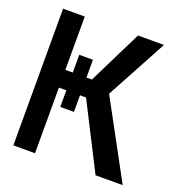

<svg xmlns="http://www.w3.org/2000/svg" viewBox="-127 -813 876 924"><g transform="rotate(20 311.0 -351.0)"><path d="M601 0 389 -391 557 -702H424L288 -427H260V-518H190V-427H152V-700H41V0H152V-336H190V-251H260V-336H291L462 0Z"/></g></svg>

Font: Advent Pro Expanded
Style: Bold
Weight: 700
Width: 7
Designer: VivaRado, Andreas Kalpakidis
Foundry: VivaRado, Andreas Kalpakidis
Version: Version 3.000